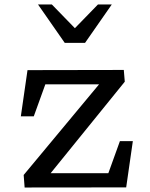

<svg xmlns="http://www.w3.org/2000/svg" viewBox="-20 -826 660 846"><path d="M84.3 -55 427.2 -467.3 446.2 -454.5H153.8L185.7 -470.8L128.8 -313.3H71.8L101.2 -517L525.5 -517.8L529.8 -466L187.7 -43.8L174.5 -62.8H483.3L451.5 -46.5L508.3 -204H565.3L536 -0.3L88.5 0.2ZM265.2 -637.2H354.8L472.5 -806.2H411.5L310 -701.8L208.5 -806.2H147.5Z"/></svg>

Font: Monaspace Xenon Var ExtraLight
Style: Regular
Weight: 200
Designer: Riley Cran and the Lettermatic Team
Version: Version 1.200 (Monaspace Xenon Var)